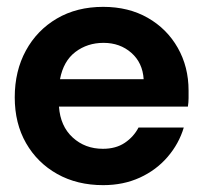

<svg xmlns="http://www.w3.org/2000/svg" viewBox="-20 -528 597 560"><path d="M281 12Q205 12 147 -20.5Q89 -53 56 -110.5Q23 -168 23 -244Q23 -321 55.5 -380.5Q88 -440 146 -474Q204 -508 281 -508Q355 -508 411 -476Q467 -444 498.5 -388.5Q530 -333 530 -264Q530 -254 530 -242Q530 -230 528 -217H152Q156 -160 192 -127Q228 -94 280 -94Q318 -94 344 -111.5Q370 -129 384 -156H516Q502 -109 469 -70.5Q436 -32 388 -10Q340 12 281 12ZM282 -403Q235 -403 200 -376.5Q165 -350 155 -297H399Q396 -345 363 -374Q330 -403 282 -403Z"/></svg>

Font: HostGroteskBold
Style: Bold
Weight: 700
Designer: Doukan Karapınar based on Poppins by Indian Type Foundry, Jonny Pinhorn
Foundry: Element Type
Version: Version 1.001; ttfautohint (v1.8.4.7-5d5b)